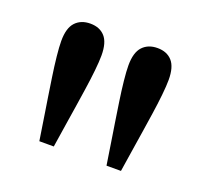

<svg xmlns="http://www.w3.org/2000/svg" viewBox="-68 -814 491 462"><g transform="rotate(20 178.0 -583.0)"><path d="M92 -737Q116 -737 129.5 -722Q143 -707 143 -674Q143 -659 140.5 -635Q138 -611 134 -584.5Q130 -558 126.5 -535Q123 -512 121 -500L110 -429H73L62 -500Q60 -512 56.5 -535Q53 -558 49 -584.5Q45 -611 42.5 -635Q40 -659 40 -674Q40 -707 54 -722Q68 -737 92 -737ZM264 -737Q288 -737 301.5 -722Q315 -707 315 -674Q315 -659 312.5 -635Q310 -611 306 -584.5Q302 -558 298.5 -535Q295 -512 293 -500L282 -429H245L234 -500Q232 -512 228.5 -535Q225 -558 221 -584.5Q217 -611 214.5 -635Q212 -659 212 -674Q212 -707 226 -722Q240 -737 264 -737Z"/></g></svg>

Font: Source Serif 4
Style: Regular
Weight: 400
Designer: Frank Grießhammer
Foundry: Adobe
Version: Version 4.005;hotconv 1.1.0;makeotfexe 2.6.0